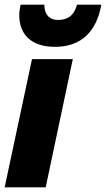

<svg xmlns="http://www.w3.org/2000/svg" viewBox="-21 -808 457 828"><path d="M216 -606C328 -606 395 -670 416 -788H311C297 -736 266 -722 229 -722C190 -722 170 -748 170 -788H68C65 -774 62 -758 62 -743C62 -661 112 -606 216 -606ZM-1 0H176L293 -553H117Z"/></svg>

Font: Noto Sans UI SemiCondensed Black
Style: Italic
Weight: 900
Width: 4
Italic angle: -372°
Designer: Monotype Design Team
Foundry: Monotype Imaging Inc.
Version: Version 1.901